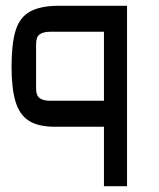

<svg xmlns="http://www.w3.org/2000/svg" viewBox="-20 -645 550 665"><path d="M340 -206H170Q112 -206 79.5 -227Q47 -248 33.5 -294Q20 -340 20 -414Q20 -493 34 -539Q48 -585 84 -605Q120 -625 185 -625H420V0H340ZM340 -296V-535H154Q130 -535 117.5 -526Q105 -517 105 -493V-338Q105 -314 117.5 -305Q130 -296 154 -296Z"/></svg>

Font: Changa
Style: Regular
Weight: 400
Designer: Eduardo Rodriguez Tunni
Foundry: Eduardo Rodriguez Tunni
Version: Version 3.003